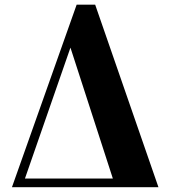

<svg xmlns="http://www.w3.org/2000/svg" viewBox="-20 -784 714 804"><path d="M378.5 -764.5 643.5 0H30L301 -764.5ZM275 -584.5 84.5 -36.5H452.5Z"/></svg>

Font: Bodoni* 06pt
Style: Bold
Weight: 700
Version: Version 2.3